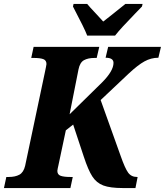

<svg xmlns="http://www.w3.org/2000/svg" viewBox="-42 -951 834 971"><path d="M609 -579 467 -445 568 -163Q590 -100 606 -78Q622 -56 651 -56H654L643 0H579Q515 0 480.5 -13Q446 -26 425 -58.5Q404 -91 382 -158L328 -321L291 -292L253 -113Q252 -108 250 -99.5Q248 -91 248 -87Q248 -68 264.5 -62Q281 -56 314 -56H326L314 0H-22L-10 -56H2Q35 -56 56 -67.5Q77 -79 85 -112L186 -590Q188 -601 190.5 -612Q193 -623 193 -627Q193 -646 177 -652Q161 -658 128 -658H116L128 -714H460L447 -658H436Q403 -658 382.5 -646.5Q362 -635 355 -600L310 -373L474 -534Q532 -592 532 -633Q532 -659 492 -659L505 -714H772L759 -659Q722 -659 688.5 -640.5Q655 -622 609 -579ZM327 -918 330 -931H399Q409 -918 448 -877L480 -842Q509 -864 592 -931H679L676 -918Q667 -908 644 -885Q566 -805 540 -771H399Q386 -806 327 -918Z"/></svg>

Font: Noto Serif NarrowExtraBold
Style: Italic
Weight: 800
Width: 4
Italic angle: -12°
Designer: Monotype Design Team
Foundry: Monotype Imaging Inc.
Version: Version 1.001